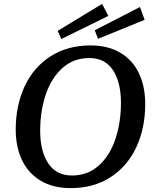

<svg xmlns="http://www.w3.org/2000/svg" viewBox="-20 -954 805 989"><path d="M61 -286Q61 -411 107 -509.5Q153 -608 240.5 -664Q328 -720 446 -720Q536 -720 599.5 -682.5Q663 -645 695.5 -577Q728 -509 728 -418Q728 -294 682 -195.5Q636 -97 549 -41Q462 15 344 15Q254 15 190.5 -22.5Q127 -60 94 -128Q61 -196 61 -286ZM603 -424Q603 -530 562 -592.5Q521 -655 440 -655Q359 -655 302 -604Q245 -553 216 -468Q187 -383 187 -280Q187 -175 228.5 -112.5Q270 -50 351 -50Q431 -50 488 -100.5Q545 -151 574 -236.5Q603 -322 603 -424ZM277 -795 506 -934 538 -872 296 -753ZM468 -798 701 -918 725 -852 485 -754Z"/></svg>

Font: Andada Pro SemiBold
Style: Italic
Weight: 600
Italic angle: -6.99998°
Designer: Carolina Giovagnoli
Foundry: Huerta Tipografica
Version: Version 3.005